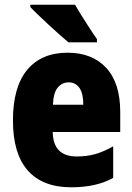

<svg xmlns="http://www.w3.org/2000/svg" viewBox="-20 -786 563 816"><path d="M267 -562Q372 -562 431.5 -497.5Q491 -433 491 -310V-225H204Q206 -121 306 -121Q349 -121 384.5 -131Q420 -141 461 -164V-30Q390 10 283 10Q161 10 98 -61.5Q35 -133 35 -274Q35 -416 95.5 -489Q156 -562 267 -562ZM272 -436Q244 -436 225.5 -414Q207 -392 205 -341H334Q334 -389 317.5 -412.5Q301 -436 272 -436ZM299 -766Q310 -746 328 -717.5Q346 -689 363.5 -662Q381 -635 392 -620V-606H271Q257 -618 234.5 -637.5Q212 -657 187.5 -680Q163 -703 142 -723Q121 -743 109 -756V-766Z"/></svg>

Font: Noto Sans Lao UI Cond Blk
Style: Regular
Weight: 900
Width: 3
Designer: Monotype Design Team
Foundry: Monotype Imaging Inc.
Version: Version 2.000; ttfautohint (v1.8.4.7-5d5b)